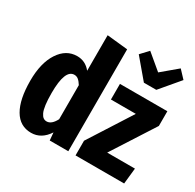

<svg xmlns="http://www.w3.org/2000/svg" viewBox="-174 -1000 1233 1211"><g transform="rotate(30 442.5 -395.0)"><path d="M743.2 -612.8H652.8L535.2 -752L586.9 -807.1L698.2 -713.9L809.1 -807.1L860.8 -752ZM305.2 -499V-757.8L456.1 -742.2V0H320.8L315.9 -56.2Q268.1 17.1 193.8 17.1Q111.8 17.1 68.8 -56.4Q25.9 -129.9 25.9 -266.1Q25.9 -395 75.9 -471.4Q126 -547.9 206.1 -547.9Q266.1 -547.9 305.2 -499ZM672.9 -115.2H875L862.8 0H508.8V-106.9L707 -417H525.9V-530.8H871.1V-423.8ZM243.2 -94.2Q278.3 -94.2 305.2 -146V-394Q291.5 -416 278.6 -426.5Q265.6 -437 249 -437Q181.2 -437 181.2 -266.1Q181.2 -215.3 185.8 -180.7Q190.4 -146 199.2 -127.7Q208 -109.4 218.5 -101.8Q229 -94.2 243.2 -94.2Z"/></g></svg>

Font: Fira Sans Compressed
Style: Bold
Weight: 700
Width: 1
Designer: Carrois Corporate & Edenspiekermann AG
Foundry: Carrois Corporate GbR & Edenspiekermann AG
Version: Version 4.203;PS 004.203;hotconv 1.0.88;makeotf.lib2.5.64775